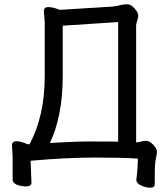

<svg xmlns="http://www.w3.org/2000/svg" viewBox="-20 -741 786 897"><path d="M213 -73Q327 -80 392 -80Q513 -80 532 -79V-638L273 -621V-385Q273 -199 213 -73ZM681 136Q663 136 640 126Q617 116 617 99V98Q624 44 624 0Q552 -5 423 -5Q293 -5 123 10L127 112Q127 130 101 130Q79 130 59 122Q39 114 39 98V-9L36 -60Q36 -70 40 -75.5Q44 -81 61 -81Q75 -81 110 -67H118Q189 -200 189 -384V-638L185 -688Q185 -708 205 -708Q220 -708 240 -702L260 -695L502 -710Q522 -712 540 -716.5Q558 -721 572 -721Q587 -721 598.5 -711.5Q610 -702 618 -690Q626 -678 626 -668Q626 -659 621 -645Q616 -631 616 -621V-76Q627 -76 638.5 -79.5Q650 -83 662 -83Q675 -83 687 -73Q713 -51 713 -33Q713 -17 708 1.5Q703 20 703 82V120Q703 136 681 136Z"/></svg>

Font: ToneOZ-Pinyin-WenKai-Medium
Style: Medium
Weight: 700
Designer: Fontworks Inc.
Foundry: ToneOZ
Version: Version 0.240331